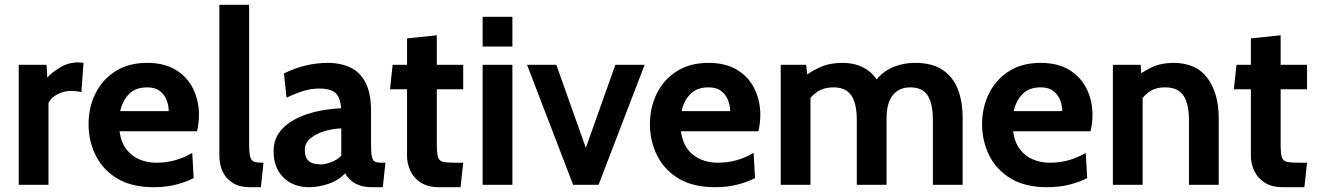

<svg xmlns="http://www.w3.org/2000/svg" viewBox="-20 -770 5489 800"><path d="M58 0V-500H174L177 -447Q196 -468 230.5 -489Q265 -510 306 -510Q318 -510 328 -508L319 -386Q308 -389 297 -390Q286 -391 276 -391Q244 -391 218 -376.5Q192 -362 182 -341V0Z M620 10Q529 10 469 -26Q409 -62 379 -122Q349 -182 349 -253Q349 -322 377.5 -380Q406 -438 460.5 -473Q515 -508 593 -508Q665 -508 713 -478.5Q761 -449 785 -399.5Q809 -350 809 -291Q809 -274 807 -257.5Q805 -241 801 -223H478Q485 -176 507 -147.5Q529 -119 561.5 -105.5Q594 -92 631 -92Q675 -92 712 -103Q749 -114 781 -133L787 -28Q759 -13 716 -1.5Q673 10 620 10ZM481 -307H683Q683 -330 674.5 -352.5Q666 -375 646.5 -390.5Q627 -406 593 -406Q545 -406 517.5 -378Q490 -350 481 -307Z M1022 10Q978 10 949.5 -8Q921 -26 907.5 -55.5Q894 -85 894 -121V-750H1018V-172Q1018 -132 1023 -115.5Q1028 -99 1041 -95.5Q1054 -92 1078 -92L1067 10Z M1265 10Q1225 10 1192 -7.5Q1159 -25 1139.5 -58.5Q1120 -92 1120 -140Q1120 -182 1140 -212.5Q1160 -243 1192 -263Q1224 -283 1261.5 -295Q1299 -307 1336 -312.5Q1373 -318 1401 -319Q1399 -362 1379 -381.5Q1359 -401 1311 -401Q1277 -401 1245.5 -391.5Q1214 -382 1174 -363L1163 -464Q1208 -486 1253.5 -497Q1299 -508 1345 -508Q1401 -508 1441.5 -488Q1482 -468 1504 -424Q1526 -380 1526 -307V-172Q1526 -134 1529.5 -117.5Q1533 -101 1542.5 -96.5Q1552 -92 1570 -92H1586L1575 10H1530Q1502 10 1480.5 3Q1459 -4 1443 -17.5Q1427 -31 1418 -48Q1393 -20 1351.5 -5Q1310 10 1265 10ZM1317 -85Q1333 -85 1358 -93.5Q1383 -102 1402 -121V-235Q1367 -234 1332 -223.5Q1297 -213 1273.5 -193.5Q1250 -174 1250 -145Q1250 -114 1266 -99.5Q1282 -85 1317 -85Z M1810 10Q1763 10 1733.5 -9Q1704 -28 1690 -58Q1676 -88 1676 -121V-398H1605L1616 -500H1676V-610L1800 -623V-500H1910V-398H1800V-172Q1800 -134 1804.5 -117Q1809 -100 1825 -96Q1841 -92 1876 -92H1910L1899 10Z M1991 0V-500H2115V0ZM1991 -576V-700H2115V-576Z M2368 0 2176 -500H2298L2421 -154L2544 -500H2666L2474 0Z M2959 10Q2868 10 2808 -26Q2748 -62 2718 -122Q2688 -182 2688 -253Q2688 -322 2716.5 -380Q2745 -438 2799.5 -473Q2854 -508 2932 -508Q3004 -508 3052 -478.5Q3100 -449 3124 -399.5Q3148 -350 3148 -291Q3148 -274 3146 -257.5Q3144 -241 3140 -223H2817Q2824 -176 2846 -147.5Q2868 -119 2900.5 -105.5Q2933 -92 2970 -92Q3014 -92 3051 -103Q3088 -114 3120 -133L3126 -28Q3098 -13 3055 -1.5Q3012 10 2959 10ZM2820 -307H3022Q3022 -330 3013.5 -352.5Q3005 -375 2985.5 -390.5Q2966 -406 2932 -406Q2884 -406 2856.5 -378Q2829 -350 2820 -307Z M3233 0V-500H3339L3347 -427L3329 -449Q3357 -472 3397 -490Q3437 -508 3490 -508Q3530 -508 3561 -496Q3592 -484 3613.5 -462.5Q3635 -441 3649 -411L3619 -418Q3643 -461 3689 -484.5Q3735 -508 3794 -508Q3863 -508 3906.5 -479.5Q3950 -451 3970.5 -399.5Q3991 -348 3991 -278V0H3867V-269Q3867 -339 3845 -372.5Q3823 -406 3773 -406Q3748 -406 3729.5 -397Q3711 -388 3698.5 -371.5Q3686 -355 3680 -331.5Q3674 -308 3674 -278V0H3550V-269Q3550 -316 3540 -346Q3530 -376 3509 -391Q3488 -406 3454 -406Q3411 -406 3383 -386Q3355 -366 3334 -331L3357 -398V0Z M4343 10Q4252 10 4192 -26Q4132 -62 4102 -122Q4072 -182 4072 -253Q4072 -322 4100.5 -380Q4129 -438 4183.5 -473Q4238 -508 4316 -508Q4388 -508 4436 -478.5Q4484 -449 4508 -399.5Q4532 -350 4532 -291Q4532 -274 4530 -257.5Q4528 -241 4524 -223H4201Q4208 -176 4230 -147.5Q4252 -119 4284.5 -105.5Q4317 -92 4354 -92Q4398 -92 4435 -103Q4472 -114 4504 -133L4510 -28Q4482 -13 4439 -1.5Q4396 10 4343 10ZM4204 -307H4406Q4406 -330 4397.5 -352.5Q4389 -375 4369.5 -390.5Q4350 -406 4316 -406Q4268 -406 4240.5 -378Q4213 -350 4204 -307Z M4617 0V-500H4733L4738 -407L4709 -445Q4737 -469 4777 -488.5Q4817 -508 4869 -508Q4965 -508 5011.5 -444Q5058 -380 5058 -279V0H4934V-269Q4934 -339 4910.5 -372.5Q4887 -406 4835 -406Q4792 -406 4765 -385Q4738 -364 4718 -330L4741 -391V0Z M5326 10Q5279 10 5249.5 -9Q5220 -28 5206 -58Q5192 -88 5192 -121V-398H5121L5132 -500H5192V-610L5316 -623V-500H5426V-398H5316V-172Q5316 -134 5320.5 -117Q5325 -100 5341 -96Q5357 -92 5392 -92H5426L5415 10Z"/></svg>

Font: Cabin VF Beta
Style: Regular
Weight: 400
Designer: Pablo Impallari
Foundry: Pablo Impallari. http://www.impallari.com Igino Marini. http://www.ikern.com
Version: Version 2.200